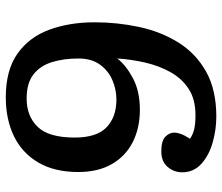

<svg xmlns="http://www.w3.org/2000/svg" viewBox="-72 -682 767 663"><g transform="rotate(90 311.5 -350.5)"><path d="M316 13Q222 13 165 -27.5Q108 -68 82.5 -137.5Q57 -207 57 -294Q57 -372 73 -447Q89 -522 126.5 -582.5Q164 -643 227 -678.5Q290 -714 383 -714Q427 -714 471.5 -701.5Q516 -689 545.5 -662.5Q575 -636 575 -596Q575 -568 556.5 -546Q538 -524 503 -524Q466 -524 452 -538Q438 -552 438 -568Q438 -579 442.5 -591.5Q447 -604 459 -623Q445 -633 426.5 -637.5Q408 -642 377 -642Q323 -642 287 -618.5Q251 -595 229 -555.5Q207 -516 196 -468Q185 -420 182 -372Q205 -402 250 -426Q295 -450 359 -450Q422 -450 470.5 -425.5Q519 -401 546.5 -353.5Q574 -306 574 -237Q574 -155 541 -99Q508 -43 450 -15Q392 13 316 13ZM320 -59Q381 -59 418 -97Q455 -135 455 -225Q455 -301 419.5 -335Q384 -369 324 -369Q289 -369 256.5 -355Q224 -341 203 -312Q182 -283 182 -238Q182 -187 194.5 -146.5Q207 -106 237 -82.5Q267 -59 320 -59Z"/></g></svg>

Font: Literata 7pt Medium
Style: Regular
Weight: 500
Designer: Latin by Veronika Burian and Jose Scaglione. Greek by Irene Vlachou. Cyrillic by Vera Evstafieva.
Foundry: TypeTogether
Version: Version 3.002